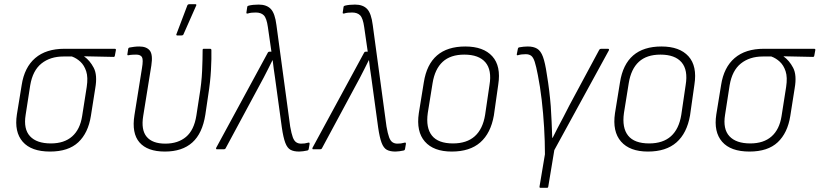

<svg xmlns="http://www.w3.org/2000/svg" viewBox="-20 -716 3931 921"><path d="M220 11Q130 11 89 -36Q48 -83 61 -167L84 -308Q97 -393 149 -437.5Q201 -482 289 -482H530Q537 -482 536 -476L531 -449Q530 -443 525 -443L384 -446V-445Q411 -426 429.5 -391Q448 -356 437 -293L416 -160Q403 -78 355.5 -33.5Q308 11 220 11ZM224 -28Q288 -28 326 -61.5Q364 -95 374 -159L396 -299Q403 -345 393.5 -374Q384 -403 365.5 -420Q347 -437 325 -445H284Q221 -445 179 -411.5Q137 -378 125 -307L103 -165Q92 -97 124 -62.5Q156 -28 224 -28Z M771 11Q687 11 649 -33Q611 -77 625 -164L661 -389Q668 -430 661 -442Q654 -454 633 -454Q625 -454 615.5 -453.5Q606 -453 596 -451Q590 -450 591 -456L595 -482Q596 -485 597 -486Q598 -487 601 -488Q611 -490 623.5 -491.5Q636 -493 648 -493Q683 -493 698.5 -473.5Q714 -454 706 -402L667 -160Q656 -93 683.5 -60Q711 -27 773 -27Q834 -27 872.5 -59.5Q911 -92 922 -162L936 -253Q947 -318 949.5 -376Q952 -434 952 -476Q952 -482 957 -482H987Q994 -482 994 -476Q995 -436 992 -380Q989 -324 979 -261L965 -166Q951 -76 902.5 -32.5Q854 11 771 11ZM829 -546Q827 -546 826 -548.5Q825 -551 827 -554L879 -691Q881 -694 883.5 -695Q886 -696 889 -696H917Q920 -696 921.5 -694Q923 -692 921 -689L860 -551Q858 -546 850 -546Z M1415 11Q1389 11 1373.5 2.5Q1358 -6 1348.5 -31Q1339 -56 1332 -104L1299 -345Q1296 -366 1293 -386.5Q1290 -407 1288 -427H1287Q1276 -406 1266 -385Q1256 -364 1245 -344L1062 -4Q1060 0 1054 0H1020Q1015 0 1017 -7L1265 -464Q1267 -468 1272 -468H1282L1265 -586Q1259 -629 1245.5 -642.5Q1232 -656 1207 -656Q1196 -656 1186.5 -655Q1177 -654 1168 -651Q1161 -650 1162 -656L1166 -683Q1167 -688 1173 -689Q1193 -694 1221 -694Q1259 -694 1279 -673Q1299 -652 1306 -596L1372 -109Q1378 -75 1384.5 -57.5Q1391 -40 1401 -33.5Q1411 -27 1424 -27Q1434 -27 1441.5 -28Q1449 -29 1460 -32Q1466 -33 1465 -25L1461 -2Q1460 5 1454 6Q1444 8 1434 9.5Q1424 11 1415 11Z M1877 11Q1851 11 1835.5 2.5Q1820 -6 1810.5 -31Q1801 -56 1794 -104L1761 -345Q1758 -366 1755 -386.5Q1752 -407 1750 -427H1749Q1738 -406 1728 -385Q1718 -364 1707 -344L1524 -4Q1522 0 1516 0H1482Q1477 0 1479 -7L1727 -464Q1729 -468 1734 -468H1744L1727 -586Q1721 -629 1707.5 -642.5Q1694 -656 1669 -656Q1658 -656 1648.5 -655Q1639 -654 1630 -651Q1623 -650 1624 -656L1628 -683Q1629 -688 1635 -689Q1655 -694 1683 -694Q1721 -694 1741 -673Q1761 -652 1768 -596L1834 -109Q1840 -75 1846.5 -57.5Q1853 -40 1863 -33.5Q1873 -27 1886 -27Q1896 -27 1903.5 -28Q1911 -29 1922 -32Q1928 -33 1927 -25L1923 -2Q1922 5 1916 6Q1906 8 1896 9.5Q1886 11 1877 11Z M2147 11Q2060 11 2018 -37Q1976 -85 1989 -173L2013 -321Q2040 -493 2212 -493Q2299 -493 2341.5 -446Q2384 -399 2370 -310L2349 -162Q2334 -77 2284 -33Q2234 11 2147 11ZM2153 -28Q2219 -28 2257.5 -62.5Q2296 -97 2307 -165L2328 -308Q2340 -380 2308.5 -417Q2277 -454 2207 -454Q2141 -454 2103.5 -419.5Q2066 -385 2055 -317L2032 -174Q2022 -103 2052 -65.5Q2082 -28 2153 -28Z M2573 185Q2567 185 2568 179L2594 24Q2594 -38 2590 -105Q2586 -172 2578.5 -236.5Q2571 -301 2560 -356Q2552 -398 2545 -419.5Q2538 -441 2528 -448.5Q2518 -456 2502 -456Q2492 -456 2483 -455Q2474 -454 2464 -451Q2458 -450 2459 -456L2464 -481Q2465 -488 2471 -489Q2482 -491 2492 -492Q2502 -493 2512 -493Q2539 -493 2556.5 -482.5Q2574 -472 2584.5 -443.5Q2595 -415 2603 -360Q2610 -318 2614.5 -280.5Q2619 -243 2622 -206Q2624 -171 2626 -132.5Q2628 -94 2629 -55H2631Q2642 -78 2655 -102.5Q2668 -127 2682 -153.5Q2696 -180 2711 -210L2855 -478Q2858 -482 2864 -482H2896Q2903 -482 2901 -475L2639 4L2610 179Q2609 185 2604 185Z M3088 11Q3001 11 2959 -37Q2917 -85 2930 -173L2954 -321Q2981 -493 3153 -493Q3240 -493 3282.5 -446Q3325 -399 3311 -310L3290 -162Q3275 -77 3225 -33Q3175 11 3088 11ZM3094 -28Q3160 -28 3198.5 -62.5Q3237 -97 3248 -165L3269 -308Q3281 -380 3249.5 -417Q3218 -454 3148 -454Q3082 -454 3044.5 -419.5Q3007 -385 2996 -317L2973 -174Q2963 -103 2993 -65.5Q3023 -28 3094 -28Z M3575 11Q3485 11 3444 -36Q3403 -83 3416 -167L3439 -308Q3452 -393 3504 -437.5Q3556 -482 3644 -482H3885Q3892 -482 3891 -476L3886 -449Q3885 -443 3880 -443L3739 -446V-445Q3766 -426 3784.5 -391Q3803 -356 3792 -293L3771 -160Q3758 -78 3710.5 -33.5Q3663 11 3575 11ZM3579 -28Q3643 -28 3681 -61.5Q3719 -95 3729 -159L3751 -299Q3758 -345 3748.5 -374Q3739 -403 3720.5 -420Q3702 -437 3680 -445H3639Q3576 -445 3534 -411.5Q3492 -378 3480 -307L3458 -165Q3447 -97 3479 -62.5Q3511 -28 3579 -28Z"/></svg>

Font: Sofia Sans Semi Condensed ExtraLight
Style: Italic
Weight: 250
Italic angle: -9°
Version: Version 4.100